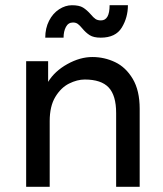

<svg xmlns="http://www.w3.org/2000/svg" viewBox="-20 -714 624 734"><path d="M514 -298V0H424V-282Q424 -349 395.5 -379.5Q367 -410 304 -410Q275 -410 244 -394.5Q213 -379 191.5 -343.5Q170 -308 170 -251V0H80V-480H164V-401Q189 -442 237.5 -469Q286 -496 333 -496Q379 -496 420 -476.5Q461 -457 487.5 -412.5Q514 -368 514 -298ZM153 -570H223Q223 -594 232 -611Q241 -628 259 -628Q270 -628 277.5 -622.5Q285 -617 294 -606Q308 -589 323 -579.5Q338 -570 365 -570Q422 -570 445.5 -608.5Q469 -647 469 -694H399Q399 -636 366 -636Q353 -636 345 -641.5Q337 -647 327 -659Q312 -676 297.5 -685Q283 -694 255 -694Q230 -694 206 -678.5Q182 -663 167.5 -634.5Q153 -606 153 -570Z"/></svg>

Font: Violet Sans
Style: Regular
Weight: 400
Designer: Calvin Waterman
Foundry: Violet Office
Version: Version 1.013